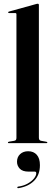

<svg xmlns="http://www.w3.org/2000/svg" viewBox="-20 -762 286 1022"><path d="M187 -736V-28.5Q187 -21.5 190 -17.5Q193 -13.5 199 -12.5L226.5 -7.5Q229.5 -7 230.8 -6Q232 -5 232 -3.5Q232 -2 230.8 -1Q229.5 0 227.5 0H26Q24.5 0 23.2 -1Q22 -2 22 -3.5Q22 -5 23.5 -6.2Q25 -7.5 28.5 -8L55.5 -12.5Q62 -13.5 64.8 -17.5Q67.5 -21.5 67.5 -28V-686Q67.5 -689 66 -690.8Q64.5 -692.5 60.5 -692.5H28Q25.5 -692.5 24.5 -693.5Q23.5 -694.5 23.5 -696Q23.5 -698 24.8 -699Q26 -700 28 -700.5L170.5 -740Q175.5 -741.5 177.2 -741.8Q179 -742 181.5 -742Q184 -742 185.5 -740.2Q187 -738.5 187 -736ZM132.5 151.5Q100 151.5 85.2 135.8Q70.5 120 70.5 99Q70.5 74 87 58.5Q103.5 43 130 43Q159 43 175.8 62Q192.5 81 192.5 117Q192.5 169 161.8 200Q131 231 78.5 239.5Q75.5 240 74 239.2Q72.5 238.5 72 236.5Q71.5 235 72.5 233.5Q73.5 232 75.5 231.5Q105.5 227.5 127.5 215Q149.5 202.5 161.2 187.5Q173 172.5 173 160Q173 151.5 165 151.5Z"/></svg>

Font: Fraunces 120pt SemiBold
Style: Regular
Weight: 600
Version: Version 1.000;[b76b70a41]